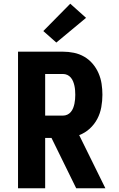

<svg xmlns="http://www.w3.org/2000/svg" viewBox="-20 -1013 640 1033"><path d="M390 0 257 -271H223V0H77V-735H318Q348 -735 377.5 -729Q407 -723 433 -708Q459 -693 478.5 -670Q498 -647 510 -619.5Q522 -592 526.5 -562.5Q531 -533 531 -503Q531 -470 525 -436.5Q519 -403 503.5 -373.5Q488 -344 463 -321Q438 -298 406 -286L547 0ZM223 -391H318Q331 -391 342 -396Q353 -401 361 -410.5Q369 -420 373.5 -431.5Q378 -443 380.5 -455Q383 -467 384 -479Q385 -491 385 -503Q385 -515 384 -527.5Q383 -540 380.5 -551.5Q378 -563 373.5 -574.5Q369 -586 361 -595.5Q353 -605 342 -610Q331 -615 318 -615H223ZM283 -784 213 -846 358 -993 443 -917Z"/></svg>

Font: Iosevka Heavy Extended
Style: Regular
Weight: 900
Width: 7
Monospace: yes
Designer: Belleve Invis
Foundry: Belleve Invis
Version: Version 32.5.0; ttfautohint (v1.8.4)